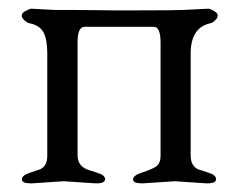

<svg xmlns="http://www.w3.org/2000/svg" viewBox="-20 -423 553 446"><path d="M309.1 2.9Q289.1 2.9 289.1 -6.3Q289.1 -15.6 310.5 -22.5Q332 -29.3 342.3 -36.1Q353 -43 353 -62V-323.2Q353 -361.3 336.9 -360.8H176.8Q159.7 -360.8 160.2 -323.2V-62Q160.2 -39.6 180.2 -30.3Q186 -27.8 205.1 -22Q224.1 -16.6 224.1 -6.8Q224.1 2.9 204.1 2.9H201.2L127.9 -2L54.2 2.9H50.8Q30.8 2.9 30.8 -6.3Q30.8 -15.6 48.8 -21.5Q66.9 -27.3 73.2 -29.8Q90.3 -37.6 89.8 -62V-299.8Q89.8 -331.1 81.1 -347.7Q72.3 -364.3 47.9 -369.1Q43 -370.1 37.1 -375.5Q22.5 -388.7 40 -397.9Q48.8 -402.8 53.2 -402.8L106.9 -399.9H149.9L246.1 -398.9H299.8Q383.8 -398.9 405.8 -399.9L463.9 -402.8Q467.8 -402.8 476.6 -397.9Q485.4 -393.1 485.8 -387.2Q485.8 -381.8 480 -376Q474.1 -370.1 469.2 -369.1Q423.3 -359.4 422.9 -299.8V-62Q422.9 -38.1 439.9 -29.8Q445.8 -27.8 463.9 -22Q481.9 -16.6 481.9 -6.8Q481.9 2.9 461.9 2.9H459L386.2 -2L312 2.9Z"/></svg>

Font: EBGaramond
Style: Regular
Weight: 400
Version: Version 000.012g